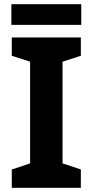

<svg xmlns="http://www.w3.org/2000/svg" viewBox="-20 -892 441 912"><path d="M364 0H36V-87L123 -116V-599L36 -627V-714H364V-627L277 -599V-116L364 -87ZM366 -872V-774H34V-872Z"/></svg>

Font: Noto Sans Georgian Bold
Style: Regular
Weight: 700
Designer: Monotype Design Team, Akaki Razmadze
Foundry: Google LLC
Version: Version 2.005; ttfautohint (v1.8.4.7-5d5b)